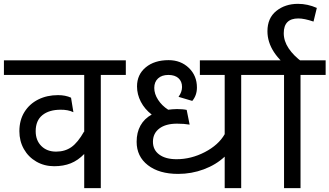

<svg xmlns="http://www.w3.org/2000/svg" viewBox="-50 -969 1697 989"><path d="M469.2 -583V0H383.8V-175.8Q351.6 -142.6 314.2 -127.7Q276.9 -112.8 229 -112.8Q178.2 -112.8 137.2 -136.5Q96.2 -160.2 73 -201.2Q49.8 -242.2 49.8 -293Q49.8 -350.1 75.9 -392.1Q102.1 -434.1 147 -456.5Q191.9 -479 249 -479Q287.1 -479 315.9 -465.8L328.1 -391.1Q300.3 -404.3 262.2 -403.8Q203.1 -403.8 168.5 -376Q133.8 -348.1 133.8 -293Q133.8 -246.1 162.8 -217Q191.9 -188 238.8 -188Q284.7 -188 317.9 -211.4Q351.1 -234.9 382.8 -291L383.8 -289.1V-583H-29.8V-658.2H598.1V-583Z M1192.4 -583V0H1107.4V-162.1Q1062.5 -120.1 999.5 -96.7Q936.5 -73.2 867.7 -73.2Q769.5 -73.2 711.7 -118.2Q653.8 -163.1 653.8 -238.8Q653.8 -286.6 673.6 -322.3Q693.4 -357.9 731.4 -378.9Q695.3 -406.7 675.5 -444.8Q655.8 -482.9 655.8 -523.9Q655.8 -585 700.7 -622.1Q745.6 -659.2 818.4 -659.2Q881.3 -659.2 922.9 -619.1Q964.4 -579.1 964.4 -518.1Q964.4 -478 940.4 -449.2L869.6 -470.2Q887.7 -495.1 887.7 -521Q887.7 -549.8 869.1 -566.4Q850.6 -583 817.4 -583Q783.2 -583 763.9 -564.9Q744.6 -546.9 744.6 -516.1Q744.6 -485.4 764.2 -455.1Q783.7 -424.8 816.4 -403.8Q837.4 -406.7 861.8 -407.2Q892.6 -407.2 911.6 -402.8L926.8 -327.1Q897.9 -332 861.8 -332Q803.7 -332 770.8 -307.1Q737.8 -282.2 737.8 -238.8Q737.8 -196.8 770.3 -172.9Q802.7 -148.9 859.4 -148.9Q934.6 -148.9 1005.1 -185.5Q1075.7 -222.2 1107.4 -277.8V-583H979.5V-658.2H1321.8V-583Z M1498 -583V0H1413.1V-583H1285.2V-658.2H1627.4V-583Z M1327.6 -808.1Q1327.6 -876 1373.3 -912.6Q1418.9 -949.2 1484.9 -949.2Q1534.7 -949.2 1582 -928.2L1564.9 -857.9Q1517.1 -874 1486.8 -874Q1411.6 -874 1411.6 -797.9Q1411.6 -757.8 1436.8 -720Q1461.9 -682.1 1508.8 -647.9L1461.9 -602.1Q1327.6 -696.3 1327.6 -808.1Z"/></svg>

Font: Sarala
Style: Regular
Weight: 400
Designer: Andres Torresi
Foundry: Huerta Tipografica
Version: Version 1.004;PS 001.003;hotconv 1.0.70;makeotf.lib2.5.58329